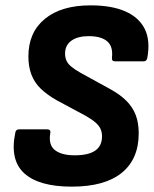

<svg xmlns="http://www.w3.org/2000/svg" viewBox="-20 -686 575 717"><path d="M248 11Q126 11 71 -38.5Q16 -88 37 -190Q39 -203 51 -203H156Q170 -203 168 -190Q160 -145 185 -125.5Q210 -106 259 -106Q310 -106 335.5 -123.5Q361 -141 361 -177Q361 -193 355 -205.5Q349 -218 335.5 -229.5Q322 -241 299 -254L191 -312Q156 -332 132.5 -354.5Q109 -377 97.5 -407Q86 -437 86 -475Q86 -565 147.5 -615.5Q209 -666 318 -666Q397 -666 448 -643.5Q499 -621 520.5 -578Q542 -535 530 -469Q527 -457 517 -457H409Q397 -457 398 -470Q403 -512 380.5 -531.5Q358 -551 311 -551Q270 -551 246.5 -534Q223 -517 223 -486Q223 -471 228.5 -459Q234 -447 247 -436.5Q260 -426 281 -414L392 -353Q430 -332 453 -308.5Q476 -285 487 -256Q498 -227 498 -188Q498 -92 434.5 -40.5Q371 11 248 11Z"/></svg>

Font: Sofia Sans Semi Condensed ExtraBold
Style: Italic
Weight: 800
Italic angle: -9°
Version: Version 4.100